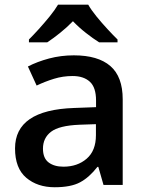

<svg xmlns="http://www.w3.org/2000/svg" viewBox="-20 -786 620 816"><path d="M293.9 -550.8Q396.5 -550.8 449 -505.4Q501.5 -460 501.5 -363.8V0H419.9L397.9 -76.7H394Q359.4 -32.2 320.3 -11.2Q281.2 9.8 212.4 9.8Q139.2 9.8 91.6 -30.5Q43.9 -70.8 43.9 -155.3Q43.9 -318.4 294.4 -327.1L388.2 -330.6V-358.9Q388.2 -414.6 361.8 -438.7Q335.4 -462.9 288.6 -462.9Q247.6 -462.9 209.5 -451.2Q171.4 -439.5 135.7 -422.4L98.6 -503.4Q138.2 -523.9 188.5 -537.4Q238.8 -550.8 293.9 -550.8ZM387.7 -258.3 317.9 -255.9Q231.4 -252.4 197 -226.1Q162.6 -199.7 162.6 -154.3Q162.6 -113.8 186.5 -95.7Q210.4 -77.6 249.5 -77.6Q309.1 -77.6 348.4 -111.6Q387.7 -145.5 387.7 -211.4ZM355 -766.1Q367.7 -743.7 390.1 -716.1Q412.6 -688.5 436.8 -662.4Q460.9 -636.2 479.5 -618.2V-606H401.4Q375 -622.6 345.5 -645.8Q315.9 -668.9 290 -695.8Q263.7 -668.9 235.1 -646Q206.5 -623 180.7 -606H103V-618.2Q121.6 -636.7 145.3 -662.8Q168.9 -689 191.2 -716.3Q213.4 -743.7 226.6 -766.1Z"/></svg>

Font: Open Sans SemiBold
Style: Regular
Weight: 600
Designer: Monotype Design Team
Foundry: Monotype Imaging Inc.
Version: Version 3.003; ttfautohint (v1.8.4)